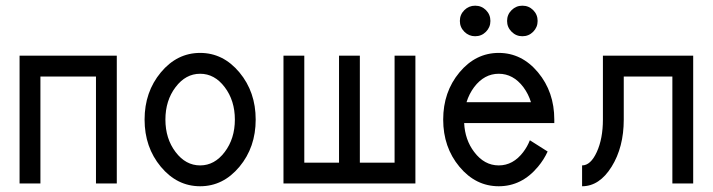

<svg xmlns="http://www.w3.org/2000/svg" viewBox="-20 -645 2506 675"><path d="M390.6 0H317.4V-376H122.1V0H48.8V-449.2H390.6Z M683.6 9.8Q602.5 9.8 545.4 -58.8Q488.3 -127.4 488.3 -224.6Q488.3 -321.8 545.4 -390.4Q602.5 -459 683.6 -459Q764.6 -459 821.8 -390.4Q878.9 -321.8 878.9 -224.6Q878.9 -127.4 821.8 -58.8Q764.6 9.8 683.6 9.8ZM683.6 -63.5Q734.4 -63.5 770 -110.6Q805.7 -157.7 805.7 -224.6Q805.7 -291.5 770 -338.6Q734.4 -385.7 683.6 -385.7Q632.8 -385.7 597.2 -338.6Q561.5 -291.5 561.5 -224.6Q561.5 -157.7 597.2 -110.6Q632.8 -63.5 683.6 -63.5Z M1440.4 0H976.6V-449.2H1049.8V-73.2H1171.9V-449.2H1245.1V-73.2H1367.2V-449.2H1440.4Z M1733.4 9.8Q1652.3 9.8 1595.2 -58.8Q1538.1 -127.4 1538.1 -224.6Q1538.1 -321.8 1595.2 -390.4Q1652.3 -459 1733.4 -459Q1814.5 -459 1871.6 -390.4Q1928.7 -321.8 1928.7 -224.6V-212.4H1611.8Q1614.7 -153.3 1647 -110.8Q1682.6 -63.5 1733.4 -63.5Q1784.2 -63.5 1819.8 -110.8Q1834 -129.4 1842.8 -151.9L1905.3 -112.3Q1892.1 -83.5 1871.6 -59.1Q1814.5 9.8 1733.4 9.8ZM1846.7 -285.6Q1837.9 -314.5 1819.8 -338.9Q1784.2 -385.7 1733.4 -385.7Q1682.6 -385.7 1647 -338.9Q1628.9 -314.5 1620.1 -285.6Z M1650.4 -517.6Q1628.4 -517.6 1612.5 -533.4Q1596.7 -549.3 1596.7 -571.3Q1596.7 -593.8 1612.5 -609.4Q1628.4 -625 1650.4 -625Q1672.9 -625 1688.5 -609.4Q1704.1 -593.8 1704.1 -571.3Q1704.1 -549.3 1688.5 -533.4Q1672.9 -517.6 1650.4 -517.6ZM1816.4 -517.6Q1794.4 -517.6 1778.6 -533.4Q1762.7 -549.3 1762.7 -571.3Q1762.7 -593.8 1778.6 -609.4Q1794.4 -625 1816.4 -625Q1838.9 -625 1854.5 -609.4Q1870.1 -593.8 1870.1 -571.3Q1870.1 -549.3 1854.5 -533.4Q1838.9 -517.6 1816.4 -517.6Z M2026.4 9.8V-63.5Q2056.6 -63.5 2078.1 -110.6Q2099.6 -157.7 2099.6 -224.6V-449.2H2417V0H2343.8V-376H2172.9V-224.6Q2172.9 -127.4 2130.1 -58.8Q2087.4 9.8 2026.4 9.8Z"/></svg>

Font: Catrinity
Style: Regular
Weight: 400
Designer: Alexander Lange
Foundry: High-Logic / Made with FontCreator
Version: Version 2.090;May 20, 2024;FontCreator 15.0.0.2974 64-bit